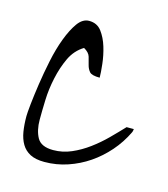

<svg xmlns="http://www.w3.org/2000/svg" viewBox="-67 -422 418 478"><g transform="rotate(15 141.5 -183.0)"><path d="M16.6 -97.7Q16.6 -105.5 19 -128.9Q21.5 -152.3 25.9 -182.1Q30.3 -211.9 37.1 -244.6Q43.9 -277.3 54.2 -304.7Q64.5 -332 77.1 -349.6Q89.8 -367.2 106.4 -367.2Q127 -367.2 138.7 -351.6Q150.4 -335.9 156.7 -314.9Q163.1 -293.9 165.5 -272Q168 -250 168 -237.3Q147.5 -237.3 141.6 -244.1Q135.7 -251 133.3 -260.7Q130.9 -270.5 127.9 -280.8Q125 -291 111.3 -298.8Q88.9 -285.2 77.1 -260.3Q65.4 -235.4 59.1 -206.1Q52.7 -176.8 51.8 -148.4Q50.8 -120.1 50.8 -97.7Q50.8 -70.3 61 -51.8Q71.3 -33.2 102.5 -33.2Q127 -33.2 149.4 -43Q171.9 -52.7 192.4 -67.9Q212.9 -83 231 -101.1Q249 -119.1 264.6 -135.7H283.2Q283.2 -135.7 282.7 -132.3Q282.2 -128.9 281.2 -127Q267.6 -98.6 247.1 -75.2Q226.6 -51.8 202.1 -35.2Q177.7 -18.6 148.9 -8.8Q120.1 1 88.9 1Q66.4 1 52.2 -6.3Q38.1 -13.7 30.3 -26.9Q22.5 -40 19.5 -58.1Q16.6 -76.2 16.6 -97.7Z"/></g></svg>

Font: Zeyada
Style: Regular
Weight: 400
Version: Version 1.002 2010